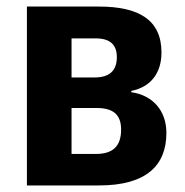

<svg xmlns="http://www.w3.org/2000/svg" viewBox="-20 -565 563 585"><path d="M472 -405C472 -504 404 -545 281 -545H62V0H282C427 0 487 -62 487 -160C487 -228 445 -275 380 -284V-288C440 -300 472 -343 472 -405ZM336 -391C336 -350 314 -329 268 -329H198V-448H272C315 -448 336 -429 336 -391ZM349 -170C349 -118 322 -96 273 -96H198V-236H273C324 -236 349 -217 349 -170Z"/></svg>

Font: Noto Sans Display SemiCondensed
Style: Bold
Weight: 700
Width: 4
Designer: Monotype Design Team
Foundry: Monotype Imaging Inc.
Version: Version 1.900